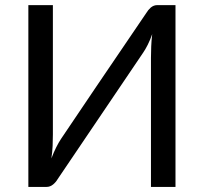

<svg xmlns="http://www.w3.org/2000/svg" viewBox="-20 -737 804 757"><path d="M671.9 -716.8Q671.9 -537.1 671.9 0Q647.5 0 575.2 0Q575.2 -127 575.2 -508.8Q575.2 -530.3 576.2 -553.7Q577.1 -577.1 580.1 -602.5Q572.3 -580.1 562.5 -560.5Q552.7 -541 543 -527.3Q430.7 -361.3 207 -30.3Q200.2 -18.6 189.5 -9.8Q177.7 0 163.1 0Q139.6 0 91.8 0Q91.8 -67.4 91.8 -268.6Q91.8 -380.9 91.8 -716.8Q116.2 -716.8 188.5 -716.8Q188.5 -588.9 188.5 -207Q188.5 -185.5 187.5 -162.1Q186.5 -138.7 182.6 -112.3Q191.4 -135.7 201.2 -155.3Q210.9 -174.8 220.7 -189.5Q332 -355.5 556.6 -685.5Q563.5 -697.3 574.2 -707Q585.9 -716.8 599.6 -716.8Q624 -716.8 671.9 -716.8Z"/></svg>

Font: Lato
Style: Regular
Weight: 400
Designer: Lukasz Dziedzic with Adam Twardoch and Botio Nikoltchev
Version: Version 2.015; 2015-08-06; http://www.latofonts.com/